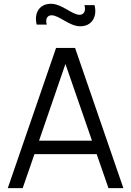

<svg xmlns="http://www.w3.org/2000/svg" viewBox="-20 -966 674 986"><path d="M392 -831C452 -831 480.5 -880.5 465.5 -939.5H413.5C422 -913 412.5 -890 389 -890C349.5 -890 298.5 -946.5 241.5 -946.5C182.5 -946.5 153.5 -899 168.5 -839.5H220.5C212.5 -862.5 219 -887.5 245 -887.5C284.5 -887.5 335.5 -831 392 -831ZM20 0H96.5L157 -174.5H476.5L537 0H613.5L365.5 -720H268ZM180.5 -243.5 316 -637.5 452.5 -243.5Z"/></svg>

Font: Hauora
Style: Regular
Weight: 400
Designer: Mikhail Sharanda
Foundry: WCYS & Co.
Version: Version 1.010